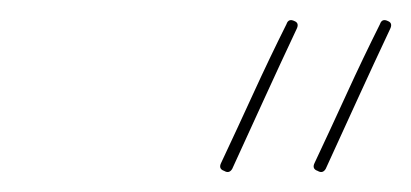

<svg xmlns="http://www.w3.org/2000/svg" viewBox="-20 -567 409 191"><path d="M366 -546Q371 -544 368 -538Q352 -504 336 -469Q320 -434 304 -399Q301 -394 296 -397Q290 -399 293 -405Q309 -439 325 -474Q341 -509 358 -543Q360 -549 366 -546ZM265 -543Q267 -549 273 -546Q278 -544 275 -538Q259 -504 243 -469Q227 -434 211 -399Q208 -394 203 -397Q197 -399 200 -405Q216 -439 232 -474Q248 -509 265 -543Q265 -543 265 -543Q265 -543 265 -543Z"/></svg>

Font: FRB American Cursive Thin
Style: Italic
Weight: 100
Italic angle: -25°
Version: Version 2.0;Modular Font Editor K font №1